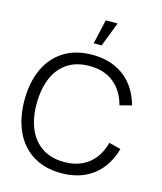

<svg xmlns="http://www.w3.org/2000/svg" viewBox="-138 -1061 993 1176"><g transform="rotate(15 358.0 -472.5)"><path d="M30 -360Q30 -471.5 68.4 -556.2Q106.8 -640.8 181.5 -687.9Q256.2 -735 361.7 -735Q443.8 -735 507.3 -706.2Q570.8 -677.3 613.1 -624.2Q655.3 -571.2 675.3 -498.3L600.3 -479Q577.2 -566.5 516.5 -615.4Q455.8 -664.3 361.7 -664.3Q279.2 -664.3 222.3 -626.2Q165.5 -588.2 136.9 -519.9Q108.3 -451.7 107.7 -360Q107 -269 135.8 -200.4Q164.5 -131.8 221.7 -93.8Q278.8 -55.7 361.7 -55.7Q455.8 -55.7 516.5 -104.6Q577.2 -153.5 600.3 -241L675.3 -221.7Q655.3 -148.8 613.1 -95.8Q570.8 -42.7 507.3 -13.8Q443.8 15 361.7 15Q256.2 15 181.5 -32.1Q106.8 -79.2 68.4 -163.8Q30 -248.5 30 -360ZM349.5 -805H399.8L459.5 -960H384.7Z"/></g></svg>

Font: Tap Sans
Style: Regular
Weight: 400
Designer: Tap Payments
Foundry: Tap Payments
Version: Version 1.001;Glyphs 3.1.2 (3151)